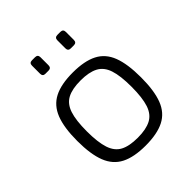

<svg xmlns="http://www.w3.org/2000/svg" viewBox="-191 -808 948 948"><g transform="rotate(-45 282.5 -334.5)"><path d="M283 -497Q364 -497 413 -472Q462 -447 483.5 -391Q505 -335 505 -242Q505 -149 483.5 -93Q462 -37 413 -12Q364 13 283 13Q202 13 153 -12Q104 -37 82 -93Q60 -149 60 -242Q60 -335 82 -391Q104 -447 153 -472Q202 -497 283 -497ZM283 -442Q224 -442 190 -424Q156 -406 141.5 -362.5Q127 -319 127 -242Q127 -166 141.5 -122Q156 -78 190 -60Q224 -42 283 -42Q341 -42 375.5 -60Q410 -78 424.5 -122Q439 -166 439 -242Q439 -319 424.5 -362.5Q410 -406 375.5 -424Q341 -442 283 -442ZM382 -682Q401 -682 401 -663V-607Q401 -588 382 -588H361Q342 -588 342 -607V-663Q342 -682 361 -682ZM205 -682Q224 -682 224 -663V-607Q224 -588 205 -588H183Q165 -588 165 -607V-663Q165 -682 183 -682Z"/></g></svg>

Font: Exo 2 Light
Style: Regular
Weight: 300
Designer: Natanael Gama
Foundry: Natanael Gama
Version: Version 2.010